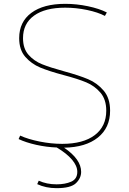

<svg xmlns="http://www.w3.org/2000/svg" viewBox="-20 -760 671 1001"><path d="M174 200 182 182Q223 201 275 201Q320 201 351.5 187Q383 173 383 136Q383 105 355.5 72.5Q328 40 276 9Q222 7 168.5 -5Q115 -17 77 -35L85 -53Q127 -34 187 -22Q247 -10 304 -10Q414 -10 474 -55.5Q534 -101 534 -183Q534 -241 504 -276.5Q474 -312 430 -330.5Q386 -349 310 -369Q235 -389 189.5 -408Q144 -427 112 -463.5Q80 -500 80 -561Q80 -646 143.5 -693Q207 -740 320 -740Q379 -740 438.5 -727.5Q498 -715 537 -695L527 -677Q491 -696 434 -708Q377 -720 320 -720Q215 -720 157.5 -678.5Q100 -637 100 -561Q100 -507 128.5 -474.5Q157 -442 199.5 -425Q242 -408 315 -388Q392 -367 439.5 -347Q487 -327 520.5 -287.5Q554 -248 554 -183Q554 -94 490.5 -43Q427 8 314 10Q403 70 403 136Q403 169 376 195Q349 221 275 221Q219 221 174 200Z"/></svg>

Font: Enso Thin
Style: Regular
Weight: 100
Designer: Coji Morishita
Foundry: UNDERFOREST DESIGN
Version: Version 1.000